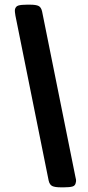

<svg xmlns="http://www.w3.org/2000/svg" viewBox="-20 -722 378 821"><path d="M240 79Q215 79 203.5 73.5Q192 68 188 50L46 -655Q45 -662 44 -669Q43 -676 44 -682Q47 -695 59 -698.5Q71 -702 95 -702H108Q134 -702 145 -696.5Q156 -691 160 -673L302 32Q304 39 305 46Q306 53 304 59Q302 72 290 75.5Q278 79 254 79Z"/></svg>

Font: Asap Condensed
Style: Bold Italic
Weight: 700
Width: 3
Italic angle: -6°
Designer: Pablo Cosgaya
Foundry: Omnibus-Type
Version: Version 3.001; ttfautohint (v1.8.4.7-5d5b)